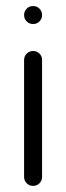

<svg xmlns="http://www.w3.org/2000/svg" viewBox="-20 -608 216 628"><path d="M58.8 -29.4V-411.8Q58.8 -424.1 67.4 -432.6Q75.9 -441.2 88.2 -441.2Q100.6 -441.2 109.1 -432.6Q117.6 -424.1 117.6 -411.8V-29.4Q117.6 -17.1 109.1 -8.5Q100.6 0 88.2 0Q75.9 0 67.4 -8.5Q58.8 -17.1 58.8 -29.4ZM67.4 -537.9Q58.8 -546.5 58.8 -558.8Q58.8 -571.2 67.4 -579.7Q75.9 -588.2 88.2 -588.2Q100.6 -588.2 109.1 -579.7Q117.6 -571.2 117.6 -558.8Q117.6 -546.5 109.1 -537.9Q100.6 -529.4 88.2 -529.4Q75.9 -529.4 67.4 -537.9Z"/></svg>

Font: OpenGost Type B TT
Style: Regular
Weight: 400
Version: Version 0.3